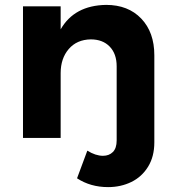

<svg xmlns="http://www.w3.org/2000/svg" viewBox="-20 -564 710 785"><path d="M611 -338V18Q611 76 585.5 117.5Q560 159 517 180Q474 201 422 201Q350 201 295 165L337 52Q371 73 401 73Q426 73 441.5 57.5Q457 42 457 10V-293Q457 -344 428.5 -373.5Q400 -403 351 -403Q294 -402 261 -363.5Q228 -325 228 -265V0H74V-538H228V-444Q284 -542 414 -544Q504 -544 557.5 -488Q611 -432 611 -338Z"/></svg>

Font: Montserrat arm2 SemiBold
Style: Regular
Weight: 600
Designer: Julieta Ulanovsky
Foundry: Julieta Ulanovsky
Version: Version 6.000